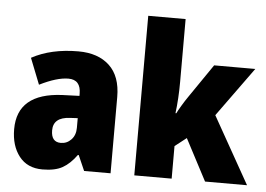

<svg xmlns="http://www.w3.org/2000/svg" viewBox="-53 -830 1260 911"><g transform="rotate(5 577.0 -375.0)"><path d="M326 -201Q326 -166 305.5 -144.5Q285 -123 256 -123Q210 -123 210 -179Q210 -241 289 -245L326 -247ZM80 -513 129 -389Q211 -430 266 -430Q325 -430 325 -363V-353L243 -350Q30 -340 30 -169Q30 -90 69 -40Q108 10 180 10Q240 10 275.5 -10Q311 -30 342 -73H346L378 0H504V-363Q504 -462 450 -512.5Q396 -563 302 -563Q172 -563 80 -513Z M617 -760V0H795V-155L850 -198L954 0H1154L975 -318L1145 -553H949L840 -394Q826 -374 810.5 -348Q795 -322 790 -311H786Q795 -381 795 -461V-760Z"/></g></svg>

Font: Noto Sans UI SemiCondensed Black
Style: Regular
Weight: 900
Width: 4
Designer: Monotype Design Team
Foundry: Monotype Imaging Inc.
Version: 1.001